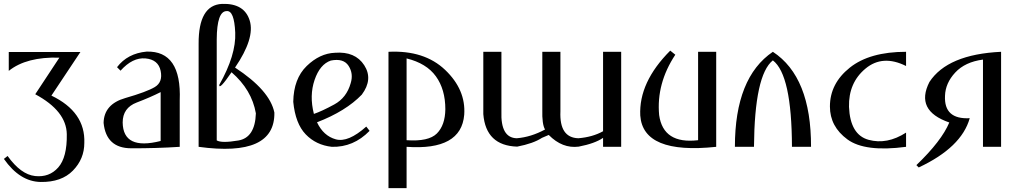

<svg xmlns="http://www.w3.org/2000/svg" viewBox="-22 -754 5258 986"><path d="M23 -487H391L242 -263C358.7 -207 415 -126 411 -20C411 34.7 391.5 82 352.5 122C313.5 162 258.3 181.5 187 180.5C115.7 179.5 52.7 140 -2 62L17 47C62.3 110.3 109.3 144.7 158 150C206.7 155.3 246.3 140.7 277 106C307.7 71.3 322.3 14.3 321 -65C319.7 -144.3 265.7 -212.7 159 -270L283 -458C170.3 -461.3 83.7 -438.7 23 -390Z M579 -409C615 -456.3 665.7 -483 731 -489C851 -492.3 907.7 -409 901 -239V0C820.3 5.3 737.2 7.8 651.5 7.5C565.8 7.2 518.7 -36.3 510 -123C511.3 -187 548.5 -229.5 621.5 -250.5C694.5 -271.5 745 -290.3 773 -307C801 -323.7 811 -351.3 803 -390C795 -428.7 769 -450 725 -454C681 -458 638.3 -437 597 -391ZM803 -30V-281C769 -263.7 728 -245.8 680 -227.5C632 -209.2 608 -175 608 -125C609.3 -29 674.3 2.7 803 -30Z M998 0V-529C997.3 -661.7 1037.3 -730 1118 -734C1194.7 -736.7 1242.2 -708 1260.5 -648C1278.8 -588 1253.7 -507.7 1185 -407C1304.3 -329 1371.7 -252 1387 -176C1389.7 -22.7 1260 36 998 0ZM1091 -552V-33C1107.7 -23 1144.7 -22.8 1202 -32.5C1259.3 -42.2 1289.3 -88.7 1292 -172C1278 -252.7 1236.3 -323 1167 -383C1124.3 -320.3 1103.3 -298.7 1104 -318C1162 -420.7 1189.3 -510.2 1186 -586.5C1182.7 -662.8 1168 -699.7 1142 -697C1108.7 -697 1091.7 -648.7 1091 -552Z M1553 -415C1597.7 -458.3 1646 -481 1698 -483C1767.3 -488.3 1817.5 -467 1848.5 -419C1879.5 -371 1875.3 -320.7 1836 -268C1781.3 -211.3 1704.7 -164 1606 -126C1628 -79.3 1660.2 -50.2 1702.5 -38.5C1744.8 -26.8 1797 -48.7 1859 -104L1876 -82C1820.7 -25.3 1756 2 1682 0C1628 -6 1583.3 -27.3 1548 -64C1512.7 -100.7 1491.3 -156.3 1484 -231C1485.3 -310.3 1508.3 -371.7 1553 -415ZM1768 -416C1750.7 -442.7 1720.3 -451.7 1677 -443C1639.7 -430.3 1611.8 -397.2 1593.5 -343.5C1575.2 -289.8 1574 -231.7 1590 -169C1617.3 -178.3 1652.2 -194.5 1694.5 -217.5C1736.8 -240.5 1765 -277 1779 -327C1789 -359.7 1785.3 -389.3 1768 -416Z M1973 212V-488C2095.7 -494 2192.7 -463 2264 -395C2335.3 -327 2368 -250.3 2362 -165C2352 -41.7 2253.3 13.3 2066 0V212ZM2265 -193C2265 -261 2248.8 -317.3 2216.5 -362C2184.2 -406.7 2134 -437.3 2066 -454V-34C2141.3 -28.7 2193.2 -40.2 2221.5 -68.5C2249.8 -96.8 2264.3 -138.3 2265 -193Z M2761 -46C2731.7 -26.7 2689.3 -11.7 2634 -1C2526.7 -4.3 2468.7 -60 2460 -168V-488H2553V-182C2549.7 -91.3 2576 -45.3 2632 -44C2680.7 -48 2729 -63 2777 -89C2766.3 -107 2761.7 -141 2763 -191V-488H2856V-182C2852 -92 2882.7 -46 2948 -44C2996.7 -48 3039 -60 3075 -80V-488H3168V0H3075V-46C3047 -26.7 3005.3 -11.7 2950 -1C2894 6.3 2842.7 -13.7 2796 -61Z M3266 -161C3260.7 -275 3312 -386 3420 -494L3446 -473C3380.7 -374.3 3353 -271 3363 -163C3377 -63 3443.7 -20 3563 -34V-488H3656V0C3405.3 26.7 3275.3 -27 3266 -161Z M3947 -488C4078.3 -402 4143.7 -239.3 4143 0H4045C4044.3 -246.7 4011.7 -394.7 3947 -444C3884.3 -394 3852 -246 3850 0H3752C3752 -237.3 3817 -400 3947 -488Z M4240 -207C4240 -285.7 4274 -352.2 4342 -406.5C4410 -460.8 4506.3 -488 4631 -488V-415C4551 -455 4481.7 -450.7 4423 -402C4364.3 -353.3 4336 -287.7 4338 -205C4342 -109.7 4375.5 -53.3 4438.5 -36C4501.5 -18.7 4565.7 -31 4631 -73V0C4490.3 18.7 4390 6 4330 -38C4270 -82 4240 -138.3 4240 -207Z M4751 -333C4813 -427.7 4935.7 -479.3 5119 -488V0H5026V-448C4964.7 -440 4917.2 -417.8 4883.5 -381.5C4849.8 -345.2 4832.3 -305.3 4831 -262C4827 -180.7 4869.3 -142.3 4958 -147C4930 -47 4842.7 37.3 4696 106L4684 94C4770.7 10.7 4827 -62.3 4853 -125C4735 -165.7 4701 -235 4751 -333Z"/></svg>

Font: Neocyr
Style: Regular
Weight: 400
Designer: Viktar Palstsiuk <vipals@gmail.com>
Version: 1.00